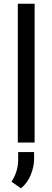

<svg xmlns="http://www.w3.org/2000/svg" viewBox="-20 -770 283 1037"><path d="M167 -750V0H76.2V-750ZM164.1 51.3V89.8Q164.1 128.4 146.7 172.9Q129.4 217.3 93.3 247.1L42 211.4Q60.1 183.6 69.1 154.3Q78.1 125 78.1 90.8V51.3Z"/></svg>

Font: Vazirmatn RD
Style: Regular
Weight: 400
Designer: Saber Rastikerdar
Foundry: Saber Rastikerdar
Version: Version 32.102